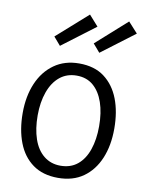

<svg xmlns="http://www.w3.org/2000/svg" viewBox="-92 -899 740 975"><g transform="rotate(10 277.5 -411.5)"><path d="M436 -283Q436 -353 418 -405.5Q400 -458 365.5 -487.5Q331 -517 280 -517Q229 -517 193 -487.5Q157 -458 138 -405Q119 -352 119 -284Q119 -215 137 -162.5Q155 -110 191 -81Q227 -52 277 -52Q329 -52 364.5 -81Q400 -110 418 -162.5Q436 -215 436 -283ZM514 -284Q514 -197 486 -130.5Q458 -64 405 -26.5Q352 11 275 11Q197 11 145 -26.5Q93 -64 67.5 -130.5Q42 -197 42 -283Q42 -369 70.5 -436Q99 -503 153 -541.5Q207 -580 282 -580Q361 -580 412 -541.5Q463 -503 488.5 -437Q514 -371 514 -284ZM169 -651 133 -693 292 -834 340 -780ZM372 -651 336 -693 494 -834 543 -780Z"/></g></svg>

Font: Yaldevi
Style: Regular
Weight: 400
Designer: Sol Matas, Rajitha Manaperi, Kosala Senevirathne
Foundry: Mooniak
Version: Version 1.100